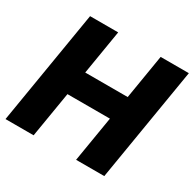

<svg xmlns="http://www.w3.org/2000/svg" viewBox="-159 -895 1072 1063"><g transform="rotate(30 377.5 -364.0)"><path d="M3.4 0 124 -727.5H303.7L256.8 -443.8H528.3L575.2 -727.5H755.4L634.8 0H454.6L502.9 -291H231.4L183.1 0Z"/></g></svg>

Font: Inter Display Extra Bold
Style: Italic
Weight: 800
Italic angle: -9.39999°
Designer: Rasmus Andersson
Foundry: rsms
Version: Version 4.000;git-4fc901f